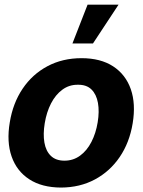

<svg xmlns="http://www.w3.org/2000/svg" viewBox="-20 -806 621 836"><path d="M245.6 10.7Q162.1 10.3 107.4 -25.4Q52.7 -61 30.5 -124.8Q8.3 -188.5 22.5 -272.9Q36.1 -356.9 78.6 -419.9Q121.1 -482.9 186.8 -517.8Q252.4 -552.7 335 -552.7Q418 -552.7 472.7 -517.1Q527.3 -481.4 549.6 -417.5Q571.8 -353.5 557.6 -268.6Q543.9 -185.1 501.2 -122.3Q458.5 -59.6 393.3 -24.7Q328.1 10.3 245.6 10.7ZM260.7 -106.4Q298.8 -106.4 328.6 -128.2Q358.4 -149.9 377.9 -187.7Q397.5 -225.6 405.3 -273.4Q413.1 -320.8 406.5 -357.9Q399.9 -395 378.4 -416.3Q356.9 -437.5 319.3 -437Q281.2 -437.5 251.5 -415.5Q221.7 -393.6 202.1 -355.5Q182.6 -317.4 174.8 -269.5Q167 -222.7 173.3 -185.5Q179.7 -148.4 201.4 -127.4Q223.1 -106.4 260.7 -106.4ZM295.4 -616.7 361.3 -785.6H496.1L384.8 -616.7Z"/></svg>

Font: Inter Tight
Style: Bold Italic
Weight: 700
Italic angle: -9.39999°
Designer: Rasmus Andersson
Foundry: rsms
Version: Version 3.004